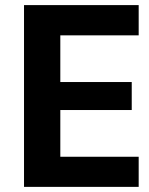

<svg xmlns="http://www.w3.org/2000/svg" viewBox="-20 -729 582 749"><path d="M521 -117.5H215.3V-299.8H493.9V-409H215.3V-591.1H521V-709.1H73.7V0H521Z"/></svg>

Font: Estedad VF
Style: Regular
Weight: 100
Designer: Amin Abedi
Version: Version 7.3